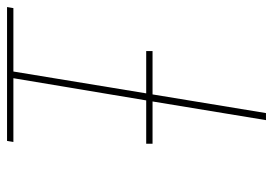

<svg xmlns="http://www.w3.org/2000/svg" viewBox="-135 -640 775 545"><g transform="rotate(-90 252.5 -367.5)"><path d="M184 0 237 -322H117V-340H240L303 -717H122L125 -735H505L502 -717H322L260 -340H380V-322H257L204 0Z"/></g></svg>

Font: Iosevka SS04 Thin
Style: Italic
Weight: 100
Italic angle: -9°
Monospace: yes
Designer: Belleve Invis
Foundry: Belleve Invis
Version: Version 19.0.0; ttfautohint (v1.8.4)